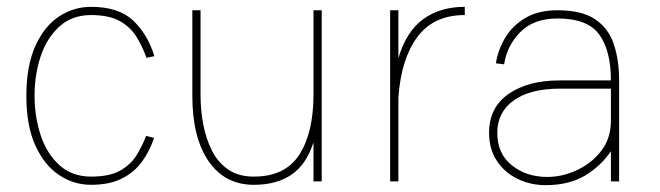

<svg xmlns="http://www.w3.org/2000/svg" viewBox="-20 -530 1929 561"><path d="M246 10Q195 10 152 -19Q109 -48 83 -105.5Q57 -163 57 -250Q57 -337 83 -395Q109 -453 152 -481.5Q195 -510 246 -510Q327 -510 369.5 -469.5Q412 -429 431 -366L408 -361Q396 -395 378 -423.5Q360 -452 329 -469Q298 -486 246 -486Q190 -486 153 -452Q116 -418 98.5 -364.5Q81 -311 81 -250Q81 -190 98.5 -136Q116 -82 153 -48Q190 -14 246 -14Q300 -14 331 -31.5Q362 -49 379 -76.5Q396 -104 407 -133L430 -127Q418 -90 395.5 -58.5Q373 -27 336.5 -8.5Q300 10 246 10Z M566 -251Q566 -208 574 -166Q582 -124 599.5 -89.5Q617 -55 647 -34.5Q677 -14 722 -14Q813 -14 854.5 -78Q896 -142 896 -255V-500H920V0H896V-114Q875 -49 831.5 -19.5Q788 10 722 10Q637 10 589.5 -59Q542 -128 542 -249V-500H566Z M1120 0V-500H1144V-360Q1167 -438 1216.5 -474Q1266 -510 1338 -510V-486Q1247 -486 1199.5 -422Q1152 -358 1144 -245V0Z M1574 11Q1530 11 1492 -7.5Q1454 -26 1431.5 -60.5Q1409 -95 1409 -142Q1409 -216 1466 -255.5Q1523 -295 1614 -295H1765Q1765 -382 1731 -429Q1697 -476 1609 -476Q1539 -476 1500 -436Q1461 -396 1453 -342L1429 -345Q1435 -384 1456 -419.5Q1477 -455 1515 -477.5Q1553 -500 1609 -500Q1681 -500 1720 -473Q1759 -446 1774 -399.5Q1789 -353 1789 -295V0H1765V-88Q1735 -44 1688.5 -16.5Q1642 11 1574 11ZM1579 -13Q1623 -13 1666 -33Q1709 -53 1737 -89.5Q1765 -126 1765 -178V-271H1616Q1529 -271 1481 -236.5Q1433 -202 1433 -142Q1433 -81 1475.5 -47Q1518 -13 1579 -13Z"/></svg>

Font: Haskoy Thin
Style: Regular
Weight: 100
Designer: Ertekin Erdin
Foundry: Ertekin Erdin
Version: Version 2.000; ttfautohint (v1.8.4.7-5d5b)